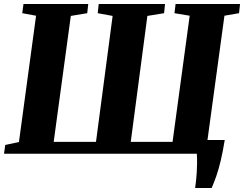

<svg xmlns="http://www.w3.org/2000/svg" viewBox="-22 -763 1212 953"><path d="M946.5 170Q949 154 951 134.8Q953 115.5 954.5 94Q956 72.5 956.2 49Q956.5 25.5 955 0L923.5 -68H1093.5Q1084 -9.5 1073.5 34.5Q1063 78.5 1051.5 111.5Q1040 144.5 1028.5 170ZM-2 0 4 -43.5 72 -58 157 -685 88.5 -697.5 94.5 -743H416L411 -697.5L329.5 -684L244.5 -59H454.5L537 -684L463 -697.5L468 -743H797L792.5 -697.5L709.5 -684L627 -59H834.5L919.5 -685L844 -697.5L849.5 -743H1169.5L1164.5 -697.5L1092 -685L1006.5 -58.5L1081 -43.5L1075.5 0Z"/></svg>

Font: Merriweather 48pt Black
Style: Italic
Weight: 900
Italic angle: -7.8°
Version: Version 2.101